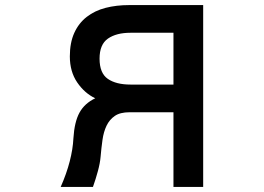

<svg xmlns="http://www.w3.org/2000/svg" viewBox="-20 -694 1040 756"><path d="M663 -361V-565H494Q438 -565 405 -542Q372 -519 372 -463Q372 -406 404.5 -383.5Q437 -361 494 -361ZM780 42H663V-252H490Q453 -252 432 -237.5Q411 -223 399.5 -199Q388 -175 383.5 -143Q379 -111 376 -76Q374 -52 365.5 -20.5Q357 11 346 42H219Q242 -10 254.5 -58.5Q267 -107 269 -149Q273 -214 293 -250.5Q313 -287 355 -307Q313 -327 284 -369.5Q255 -412 255 -472Q255 -526 272.5 -564.5Q290 -603 321.5 -627.5Q353 -652 395.5 -663Q438 -674 489 -674H780Z"/></svg>

Font: NanumGothicCoding
Style: Bold
Weight: 700
Monospace: yes
Designer: Kwon Bruce; Nicolas Noh; Sung-woo Choi; Go-un Cha; Soo-hyun Park;
Foundry: NHN Corporation
Version: Version 2.000;PS 1;hotconv 1.0.49;makeotf.lib2.0.14853